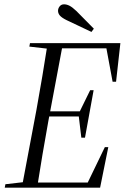

<svg xmlns="http://www.w3.org/2000/svg" viewBox="-20 -870 578 890"><path d="M2 0 5 -16 109 -28H135L130 0ZM81 0 149 -361Q163 -438 176 -515.5Q189 -593 201 -670H272L204 -308Q190 -231 177 -154Q164 -77 152 0ZM116 -654 119 -670H253L248 -642H221ZM110 0 114 -24H421L381 -12L466 -188H482L444 0ZM170 -330 175 -354H362L358 -330ZM228 -646 232 -670H538L518 -491H502L471 -658L508 -646ZM357 -232 345 -332 349 -352 398 -452H414L374 -232ZM415 -737 404 -722Q375 -736 346 -749.5Q317 -763 288 -777Q266 -788 257.5 -798Q249 -808 249 -820Q249 -831 256.5 -840.5Q264 -850 277 -850Q289 -850 302 -843.5Q315 -837 334 -819Q354 -799 374 -778.5Q394 -758 415 -737Z"/></svg>

Font: Source Serif 4 60pt
Style: Italic
Weight: 400
Italic angle: -12°
Version: Version 4.004;hotconv 1.0.116;makeotfexe 2.5.65601